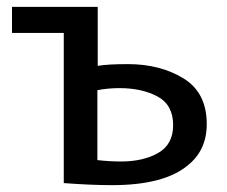

<svg xmlns="http://www.w3.org/2000/svg" viewBox="-20 -507 661 560"><path d="M265 -315Q295 -320 353 -320Q447 -320 515 -278.5Q583 -237 583 -145Q583 -69 528 -25Q459 33 307 33Q246 33 166 27V-411H15V-487H265ZM264 -40Q300 -36 333 -36Q398 -36 441.5 -61Q485 -86 485 -142Q485 -201 439.5 -225.5Q394 -250 328 -250Q296 -250 264 -244Z"/></svg>

Font: LINE Seed Sans KR Regular
Style: Regular
Weight: 400
Designer: LINE VX Design & Sandoll Inc & Dalton Maag Ltd
Foundry: Sandoll Inc.
Version: Version 1.000